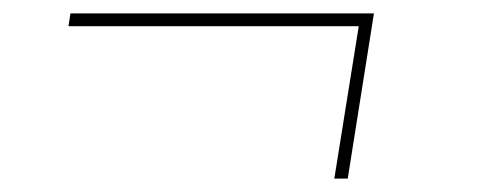

<svg xmlns="http://www.w3.org/2000/svg" viewBox="-20 -378 724 286"><path d="M522 -339 516 -349 478 -112H498L537 -358H85L82 -339Z"/></svg>

Font: Bitter Thin Thin
Style: Italic
Weight: 250
Italic angle: -9°
Version: Version 2.002